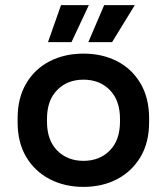

<svg xmlns="http://www.w3.org/2000/svg" viewBox="-20 -718 653 752"><path d="M307 14Q233 14 174.5 -16.5Q116 -47 82.5 -103.5Q49 -160 49 -239V-255Q49 -334 82.5 -391Q116 -448 174.5 -478Q233 -508 307 -508Q381 -508 439 -478Q497 -448 530.5 -391Q564 -334 564 -255V-239Q564 -160 530.5 -103.5Q497 -47 439 -16.5Q381 14 307 14ZM307 -88Q370 -88 410 -128.5Q450 -169 450 -242V-252Q450 -325 410 -365.5Q370 -406 307 -406Q244 -406 204 -365.5Q164 -325 164 -252V-242Q164 -169 204 -128.5Q244 -88 307 -88ZM326 -553 388 -698H508L419 -553ZM168 -553 219 -698H328L260 -553Z"/></svg>

Font: Space Grotesk SemiBold
Style: Regular
Weight: 600
Designer: Florian Karsten
Foundry: Florian Karsten
Version: Version 2.000